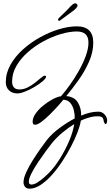

<svg xmlns="http://www.w3.org/2000/svg" viewBox="-20 -895 667 1159"><path d="M158 244Q141 244 131.5 233Q122 222 122 205Q122 181 138 145.5Q154 110 178 72Q202 34 225 1.5Q248 -31 263 -50Q293 -88 340.5 -123Q388 -158 431 -180Q432 -203 426 -228.5Q420 -254 405 -273Q390 -292 362 -293Q353 -281 331 -256.5Q309 -232 282.5 -205.5Q256 -179 231.5 -160.5Q207 -142 191 -142Q183 -142 180 -147.5Q177 -153 177 -160Q177 -184 195 -209.5Q213 -235 240.5 -257.5Q268 -280 297 -295.5Q326 -311 348 -314Q372 -341 400.5 -380.5Q429 -420 455 -466Q481 -512 497.5 -556.5Q514 -601 514 -638Q514 -705 444 -705Q400 -705 347.5 -689.5Q295 -674 243 -646Q191 -618 148 -580Q105 -542 79 -497Q53 -452 53 -402Q53 -380 64 -367.5Q75 -355 97 -355Q123 -355 147.5 -367.5Q172 -380 192.5 -396.5Q213 -413 228 -425.5Q243 -438 249 -438Q258 -438 258 -432Q258 -422 238 -405Q218 -388 189.5 -371Q161 -354 132 -342.5Q103 -331 85 -331Q54 -331 34.5 -349.5Q15 -368 15 -399Q15 -454 43.5 -504.5Q72 -555 119 -597Q166 -639 223 -670.5Q280 -702 337.5 -719Q395 -736 444 -736Q543 -736 543 -637Q543 -580 517 -521.5Q491 -463 453 -410Q415 -357 380 -315Q429 -311 450 -276.5Q471 -242 470 -197Q495 -208 521 -214.5Q547 -221 574 -221Q596 -221 611.5 -204Q627 -187 627 -165Q627 -161 624.5 -153.5Q622 -146 617 -145Q607 -154 606 -165Q605 -176 599 -184.5Q593 -193 569 -193Q543 -193 517.5 -185.5Q492 -178 468 -167Q464 -139 448.5 -98Q433 -57 409 -11Q385 35 355 80.5Q325 126 291.5 163Q258 200 224 222Q190 244 158 244ZM170 219Q186 219 206.5 206Q227 193 245.5 176.5Q264 160 274 150Q308 116 340.5 64.5Q373 13 397 -43Q421 -99 428 -146Q392 -124 355 -93Q318 -62 292 -29Q280 -14 257.5 16.5Q235 47 211 82.5Q187 118 170.5 150.5Q154 183 154 202Q154 219 170 219ZM337 -769Q336 -769 333 -771Q330 -773 330 -774Q330 -779 333 -783Q337 -788 349.5 -800Q362 -812 377.5 -827Q393 -842 405 -856Q412 -863 419.5 -869Q427 -875 434 -875Q438 -875 442 -872Q448 -868 448 -862Q448 -848 415.5 -825Q383 -802 342 -771Q338 -769 337 -769Z"/></svg>

Font: Licorice
Style: Regular
Weight: 400
Designer: Robert E. Leuschke
Foundry: Robert E. Leuschke
Version: Version 1.010; ttfautohint (v1.8.3)